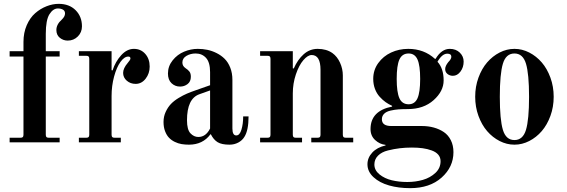

<svg xmlns="http://www.w3.org/2000/svg" viewBox="-20 -740 2946 998"><path d="M30 0V-24H86Q95 -24 98.5 -27.5Q102 -31 102 -40V-446H30V-474H102V-522Q102 -570 119 -609Q136 -648 163 -671.5Q190 -695 222 -707.5Q254 -720 285 -720Q340 -720 373 -687Q406 -654 406 -603Q406 -572 384.5 -550.5Q363 -529 332 -529Q309 -529 291 -543.5Q273 -558 273 -584Q273 -613 301 -638Q318 -654 318 -670Q318 -684 307 -690Q296 -696 281 -696Q256 -696 237 -666Q218 -636 218 -564V-474H290V-446H218V-40Q218 -31 221.5 -27.5Q225 -24 234 -24H290V0Z M390 0V-24H428Q437 -24 440.5 -27.5Q444 -31 444 -40V-434Q444 -443 440.5 -446.5Q437 -450 428 -450H390V-474H560V-375L565 -374Q580 -420 610 -453Q640 -486 676 -486Q712 -486 735 -460Q758 -434 758 -394Q758 -358 737 -331Q716 -304 685 -304Q658 -304 639 -320.5Q620 -337 620 -361Q620 -385 644 -413Q658 -429 658 -436Q658 -446 647 -446Q626 -446 606 -418Q586 -390 573 -342Q560 -294 560 -241V-40Q560 -31 563.5 -27.5Q567 -24 576 -24H608V0Z M952 -115Q952 -66 970 -47Q988 -28 1011 -28Q1050 -28 1072 -72V-270L1016 -250Q952 -227 952 -115ZM830 -106Q830 -134 841 -158Q852 -182 868 -199Q884 -216 908 -230.5Q932 -245 952 -253.5Q972 -262 998 -271L1072 -297V-365Q1072 -416 1051 -439Q1030 -462 997 -462Q970 -462 949 -449.5Q928 -437 928 -415Q928 -397 944 -386Q958 -377 965 -367.5Q972 -358 972 -341Q972 -316 955 -303Q938 -290 916 -290Q890 -290 871.5 -307.5Q853 -325 853 -358Q853 -396 877.5 -426.5Q902 -457 937 -471.5Q972 -486 1008 -486Q1034 -486 1058 -481Q1082 -476 1106 -464Q1130 -452 1148 -434Q1166 -416 1177 -388Q1188 -360 1188 -325V-72Q1188 -36 1208 -36Q1226 -36 1235 -66Q1244 -96 1244 -135H1272Q1272 -62 1250 -28Q1239 -10 1218.5 1Q1198 12 1173 12Q1132 12 1111 -1Q1090 -14 1076 -42H1074Q1034 12 962 12Q942 12 924 9Q906 6 888.5 -2.5Q871 -11 858.5 -24Q846 -37 838 -58Q830 -79 830 -106Z M1332 0V-24H1370Q1379 -24 1382.5 -27.5Q1386 -31 1386 -40V-434Q1386 -443 1382.5 -446.5Q1379 -450 1370 -450H1332V-474H1502V-385L1507 -384Q1527 -430 1558.5 -458Q1590 -486 1631 -486Q1677 -486 1708 -464Q1733 -446 1747.5 -414Q1762 -382 1762 -348V-40Q1762 -31 1765.5 -27.5Q1769 -24 1778 -24H1816V0H1598V-24H1630Q1639 -24 1642.5 -27.5Q1646 -31 1646 -40V-377Q1646 -454 1600 -454Q1580 -454 1557 -427.5Q1534 -401 1518 -353.5Q1502 -306 1502 -254V-40Q1502 -31 1505.5 -27.5Q1509 -24 1518 -24H1550V0Z M1890 114Q1890 80 1915 53Q1940 26 1984 16V13Q1954 10 1930 -12Q1906 -34 1906 -69Q1906 -164 2018 -186V-190Q2000 -198 1984.5 -209Q1969 -220 1953.5 -237Q1938 -254 1929 -278Q1920 -302 1920 -330Q1920 -376 1946 -412Q1972 -448 2013 -467Q2054 -486 2102 -486Q2184 -486 2241 -434H2244Q2275 -486 2318 -486Q2350 -486 2370 -466.5Q2390 -447 2390 -420Q2390 -390 2373.5 -368Q2357 -346 2334 -346Q2318 -346 2306 -355.5Q2294 -365 2294 -381Q2294 -397 2310 -417Q2326 -433 2326 -445Q2326 -461 2305 -461Q2278 -461 2254 -419Q2286 -384 2286 -322Q2286 -266 2234 -219.5Q2182 -173 2100 -173Q2072 -173 2051.5 -171.5Q2031 -170 2009.5 -165Q1988 -160 1976.5 -148.5Q1965 -137 1965 -120Q1965 -85 2014 -85H2172Q2206 -85 2235 -77Q2264 -69 2287 -53.5Q2310 -38 2323.5 -11Q2337 16 2337 51Q2337 128 2275.5 183Q2214 238 2112 238Q2052 238 2002.5 224Q1953 210 1921.5 181Q1890 152 1890 114ZM2104 -198Q2136 -198 2150 -229Q2164 -260 2164 -330Q2164 -400 2150 -431Q2136 -462 2104 -462Q2070 -462 2056 -430.5Q2042 -399 2042 -330Q2042 -261 2056 -229.5Q2070 -198 2104 -198ZM1926 115Q1926 145 1952.5 166.5Q1979 188 2016.5 197Q2054 206 2097 206Q2140 206 2178 195Q2216 184 2243 159Q2270 134 2270 98Q2270 78 2258 64Q2246 50 2224 42Q2202 34 2177 30.5Q2152 27 2121 27Q2088 27 2058.5 30.5Q2029 34 1996.5 42Q1964 50 1945 69Q1926 88 1926 115Z M2594 -409Q2578 -356 2578 -237Q2578 -118 2594 -65Q2610 -12 2654 -12Q2698 -12 2714 -65Q2730 -118 2730 -237Q2730 -356 2714 -409Q2698 -462 2654 -462Q2610 -462 2594 -409ZM2467 -137.5Q2450 -184 2450 -237Q2450 -290 2467 -336.5Q2484 -383 2512 -415.5Q2540 -448 2577 -467Q2614 -486 2654 -486Q2694 -486 2731 -467Q2768 -448 2796 -415.5Q2824 -383 2841 -336.5Q2858 -290 2858 -237Q2858 -184 2841 -137.5Q2824 -91 2796 -58.5Q2768 -26 2731 -7Q2694 12 2654 12Q2614 12 2577 -7Q2540 -26 2512 -58.5Q2484 -91 2467 -137.5Z"/></svg>

Font: Old Standard TT
Style: Bold
Weight: 700
Designer: Alexey Kryukov <alexios@thessalonica.org.ru>
Version: Version 2.2